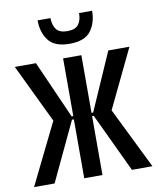

<svg xmlns="http://www.w3.org/2000/svg" viewBox="-86 -845 751 912"><g transform="rotate(-10 289.5 -388.5)"><path d="M4 0 149 -295 13 -578H115L238 -300H246V-578H334V-300H342L464 -578H566L430 -295L575 0H476L342 -284H334V0H246V-284H237L103 0ZM289 -641Q217 -641 187.5 -680Q158 -719 158 -777H220Q221 -741 236.5 -721.5Q252 -702 289 -702Q327 -702 342.5 -722Q358 -742 358 -777H421Q421 -719 391.5 -680Q362 -641 289 -641Z"/></g></svg>

Font: Oswald
Style: Regular
Weight: 400
Designer: Vernon Adams
Foundry: Vernon Adams
Version: Version 4.103; ttfautohint (v1.8.3)